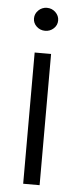

<svg xmlns="http://www.w3.org/2000/svg" viewBox="-52 -744 316 773"><g transform="rotate(5 105.5 -357.0)"><path d="M72.3 -530.3H138.7V0H72.3ZM57.6 -667Q57.6 -686 72 -700Q86.4 -713.9 106.4 -713.9Q126.5 -713.9 140.9 -700Q155.3 -686 155.3 -667Q155.3 -647.9 140.9 -634.5Q126.5 -621.1 106.4 -621.1Q86.4 -621.1 72 -634.5Q57.6 -647.9 57.6 -667Z"/></g></svg>

Font: Pretendard Std Light
Style: Regular
Weight: 300
Designer: Base glyphs from Inter by Rasmus Andersson; Hangeul glyphs from Noto Sans CJK(Source Han Sans) by Jang Soo-young and Kan
Foundry: Kil Hyung-jin
Version: Version 1.309